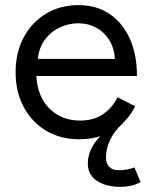

<svg xmlns="http://www.w3.org/2000/svg" viewBox="-20 -532 587 750"><path d="M289 12Q216 12 160 -21.5Q104 -55 72.5 -114Q41 -173 41 -250Q41 -327 72.5 -386Q104 -445 159.5 -478.5Q215 -512 287 -512Q357 -512 408 -477.5Q459 -443 487 -381Q515 -319 515 -235H122Q127 -153 174 -107Q221 -61 293 -61Q346 -61 382.5 -86Q419 -111 439 -152L508 -117Q489 -78 457.5 -49Q426 -20 383.5 -4Q341 12 289 12ZM128 -302H429Q426 -345 406.5 -376Q387 -407 356 -424Q325 -441 286 -441Q248 -441 213 -424.5Q178 -408 155 -376.5Q132 -345 128 -302ZM450 198Q412 198 383 187Q354 176 338.5 156Q323 136 323 107Q323 75 338 46Q353 17 380 -8Q407 -33 444 -52H462Q437 -30 422 -6.5Q407 17 400.5 40Q394 63 394 85Q394 107 407 120Q420 133 443 133Q460 133 476.5 130Q493 127 505 122L529 179Q512 189 491.5 193.5Q471 198 450 198Z"/></svg>

Font: Figtree
Style: Regular
Weight: 400
Designer: Erik Kennedy
Foundry: Erik Kennedy
Version: Version 2.002